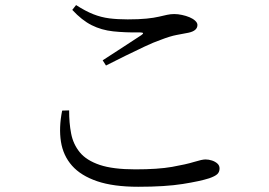

<svg xmlns="http://www.w3.org/2000/svg" viewBox="-20 -721 1040 742"><path d="M514.1 0.8Q418.4 0.8 355.5 -20.6Q292.6 -42 258.3 -80.8Q224 -119.6 215.5 -173.7Q207 -227.8 220.2 -293.6L247.2 -294.4Q246.9 -246.5 254.9 -205.1Q262.8 -163.7 288.4 -132.4Q313.9 -101.2 365.2 -83.8Q416.5 -66.5 503.3 -66.5Q590.3 -66.5 645 -76.1Q699.6 -85.8 730.2 -95.3Q760.9 -104.8 774.1 -104.8Q786.6 -104.8 799.2 -100.7Q811.8 -96.5 820.2 -88.9Q828.5 -81.3 828.5 -70.1Q828.5 -56.1 819.6 -47.9Q810.6 -39.7 788.4 -32Q753.9 -20.8 686.3 -10Q618.8 0.8 514.1 0.8ZM376.8 -487.9Q414.5 -512.7 456.6 -539.7Q498.7 -566.7 526.4 -585.3Q541.4 -595.5 521.6 -595.7Q463.4 -594.9 417.7 -599.8Q372 -604.7 334.2 -623.7Q296.4 -642.7 259.3 -682.8L274 -701.4Q310.1 -678.1 340.5 -666.1Q370.9 -654.1 402.4 -650.1Q434 -646.1 473.4 -646.1Q517.5 -646.1 546.3 -649.1Q575 -652 593.6 -656.4Q612.1 -660.8 625.7 -663.7Q639.2 -666.7 653.7 -666.7Q667.4 -666.7 683.2 -663.3Q699 -660 712.4 -654.4Q725.8 -648.8 734.4 -640.8Q743 -632.8 743 -624.5Q743 -601.8 708.1 -594.5Q687.8 -590.5 662.7 -585.9Q637.7 -581.3 600.5 -566.8Q575.6 -558.3 539.1 -541.2Q502.7 -524.2 463.6 -504.9Q424.5 -485.7 389.6 -467.8Z"/></svg>

Font: Noto Serif SC ExtraLight
Style: Regular
Weight: 200
Designer: Ryoko NISHIZUKA 西塚涼子 (kana & ideographs); Frank Grießhammer (Latin, Greek & Cyrillic); Wenlong ZHANG 张文龙 (bopomofo); San
Foundry: Adobe
Version: Version 2.002-H1;hotconv 1.1.0;makeotfexe 2.6.0